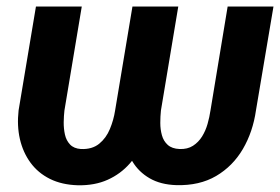

<svg xmlns="http://www.w3.org/2000/svg" viewBox="-20 -548 845 579"><path d="M379.4 -528.3H491.7L439.5 -215.8Q432.6 -169.4 416 -128.2Q399.4 -86.9 371.6 -55.2Q343.8 -23.4 304.7 -5.9Q265.6 11.7 214.8 10.7Q166.5 9.3 130.6 -8.5Q94.7 -26.4 72 -57.4Q49.3 -88.4 40 -128.7Q30.8 -168.9 36.1 -215.3L88.4 -528.3H226.6L174.3 -214.8Q172.4 -198.7 172.1 -179.4Q171.9 -160.2 175.8 -142.3Q179.7 -124.5 191.2 -112.3Q202.6 -100.1 224.1 -98.6Q257.8 -97.2 279.1 -114.5Q300.3 -131.8 311.5 -159.2Q322.8 -186.5 327.1 -214.8ZM666.5 -528.3H804.7L752 -215.8Q742.7 -150.4 712.4 -98.6Q682.1 -46.9 631.8 -17.3Q581.5 12.2 511.7 10.3Q464.4 8.8 431.4 -10.3Q398.4 -29.3 379.4 -61Q360.4 -92.8 354 -132.6Q347.7 -172.4 352.5 -215.3L404.8 -528.3H517.6L465.3 -214.8Q463.4 -196.8 463.4 -177.2Q463.4 -157.7 468.3 -140.1Q473.1 -122.6 485.8 -111.1Q498.5 -99.6 521.5 -98.6Q545.4 -97.7 562 -108.4Q578.6 -119.1 589.4 -136.5Q600.1 -153.8 606 -174.6Q611.8 -195.3 614.7 -214.8Z"/></svg>

Font: Roboto
Style: Bold Italic
Weight: 700
Italic angle: -12°
Designer: Christian Robertson
Foundry: Google
Version: Version 3.0